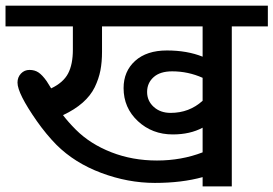

<svg xmlns="http://www.w3.org/2000/svg" viewBox="-35 -669 981 689"><path d="M577.4 -263.9Q644.1 -263.9 692.1 -307.4V-389.8Q640 -413 582.9 -413Q539.4 -413 516.2 -392.1Q492.9 -371.1 492.9 -339Q492.9 -306.9 516.7 -285.4Q540.4 -263.9 577.4 -263.9ZM692.1 0V-33.4Q617.3 -12.6 520.7 -12.6Q424.2 -12.6 328.4 -48.5Q232.6 -84.4 167.3 -149.6Q130.9 -186.6 97.1 -234.6Q27.8 -333.7 27.8 -372.6Q27.8 -391.8 40.2 -405Q52.6 -418.1 71 -418.1Q89.5 -418.1 103.1 -409Q116.8 -399.9 132.5 -377.7L148.6 -351.9Q192.1 -372.6 209.3 -405.2Q226.5 -437.8 226.5 -490.9V-574.3H-15.2V-648.6H926.2V-574.3H796.8V0ZM692.1 -122.3V-210.8Q647.1 -186.6 584.9 -186.6Q511.1 -186.6 459.8 -234.3Q408.5 -282.1 408.5 -352.9Q408.5 -413 449.9 -450.5Q491.4 -487.9 564 -487.9Q636.5 -487.9 692.1 -465.6V-574.3H331.1V-483.3Q331.1 -445.9 325.3 -416.1Q319.5 -386.2 304.9 -355.9Q275 -295.2 191.1 -255.8Q209.8 -231 237.1 -203.7Q288.7 -152.2 364.5 -122.6Q440.3 -93 528.3 -93Q616.3 -93 692.1 -122.3Z"/></svg>

Font: Khula SemiBold
Style: Regular
Weight: 600
Designer: Erin McLaughlin, Steve Matteson
Version: Version 1.002;PS 1.0;hotconv 1.0.72;makeotf.lib2.5.5900; ttf